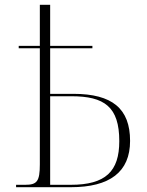

<svg xmlns="http://www.w3.org/2000/svg" viewBox="-20 -780 611 800"><path d="M47 0H275C437 0 522 -63 522 -193C522 -327 448 -389 286 -389H189V-579H365V-589H189V-760H146V-589H58V-579H146V-95C146 -24 134 -10 85 -10H47ZM275 -10H189V-379H277C415 -379 477 -335 477 -192C477 -66 420 -10 275 -10Z"/></svg>

Font: Noto Serif Display ExtraLight
Style: Regular
Weight: 200
Designer: Monotype Design Team
Foundry: Monotype Imaging Inc.
Version: Version 2.009